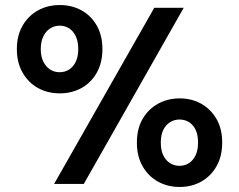

<svg xmlns="http://www.w3.org/2000/svg" viewBox="-20 -731 949 763"><path d="M195 0 593 -700H710L313 0ZM694 12Q646 12 607.5 -9.5Q569 -31 546.5 -70.5Q524 -110 524 -164Q524 -219 546.5 -258Q569 -297 607.5 -318.5Q646 -340 694 -340Q742 -340 780 -318.5Q818 -297 840.5 -258Q863 -219 863 -164Q863 -110 840.5 -70.5Q818 -31 780 -9.5Q742 12 694 12ZM693 -72Q714 -72 730.5 -82.5Q747 -93 757 -113.5Q767 -134 767 -164Q767 -195 757.5 -215Q748 -235 731.5 -245.5Q715 -256 693 -256Q673 -256 656 -245.5Q639 -235 629 -215Q619 -195 619 -164Q619 -134 629 -113.5Q639 -93 656 -82.5Q673 -72 693 -72ZM217 -360Q170 -360 131.5 -381Q93 -402 70 -442Q47 -482 47 -536Q47 -590 70 -629.5Q93 -669 131.5 -690Q170 -711 218 -711Q265 -711 303.5 -690Q342 -669 364.5 -629.5Q387 -590 387 -536Q387 -482 364.5 -442Q342 -402 303.5 -381Q265 -360 217 -360ZM217 -444Q238 -444 254.5 -454.5Q271 -465 281 -485.5Q291 -506 291 -536Q291 -566 281 -587Q271 -608 254.5 -618.5Q238 -629 217 -629Q197 -629 180 -618.5Q163 -608 152.5 -587Q142 -566 142 -536Q142 -506 152.5 -485.5Q163 -465 179.5 -454.5Q196 -444 217 -444Z"/></svg>

Font: DM Sans 9pt SemiBold
Style: Regular
Weight: 600
Version: Version 4.004;gftools[0.9.30]